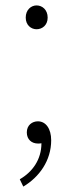

<svg xmlns="http://www.w3.org/2000/svg" viewBox="-20 -523 271 709"><path d="M115 -415C136 -415 156 -430 156 -458C156 -487 136 -503 115 -503C95 -503 75 -487 75 -458C75 -430 95 -415 115 -415ZM66 166C125 131 169 70 169 -5C169 -48 149 -75 120 -75C99 -75 79 -61 79 -34C79 -8 97 7 120 7C124 7 129 7 133 6C133 66 100 112 53 139Z"/></svg>

Font: Source Han Sans JP ExtraLight
Style: Regular
Weight: 250
Designer: Ryoko NISHIZUKA 西塚涼子 (kana, bopomofo & ideographs); Paul D. Hunt (Latin, Greek & Cyrillic); Sandoll Communications 산돌커뮤니
Foundry: Adobe
Version: Version 2.001;hotconv 1.0.107;makeotfexe 2.5.65593